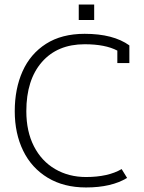

<svg xmlns="http://www.w3.org/2000/svg" viewBox="-20 -811 635 846"><path d="M327 -791H395V-723H327ZM45 -321Q45 -420 79.5 -497Q114 -574 183 -618Q252 -662 353 -662Q479 -662 550 -611V-533H497V-588Q444 -616 353 -616Q233 -616 164.5 -537.5Q96 -459 96 -321Q96 -232 129.5 -166.5Q163 -101 223 -66Q283 -31 359 -31Q456 -31 516 -66L540 -27Q471 15 359 15Q261 15 190 -28Q119 -71 82 -147Q45 -223 45 -321Z"/></svg>

Font: Pridi ExtraLight
Style: Regular
Weight: 275
Designer: Katatrad Team
Foundry: CadsonDemak
Version: Version 1.001